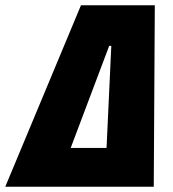

<svg xmlns="http://www.w3.org/2000/svg" viewBox="-74 -708 656 728"><path d="M-54 0 233 -688H513L509 0ZM194 -147H330L348 -534H340Z"/></svg>

Font: Saira SemiCondensed Black
Style: Italic
Weight: 900
Width: 4
Italic angle: -12°
Designer: Hector Gatti with collaboration of the Omnibus-Type team
Foundry: Omnibus-Type
Version: Version 1.101